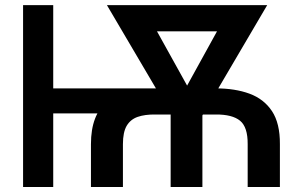

<svg xmlns="http://www.w3.org/2000/svg" viewBox="-20 -748 1228 768"><path d="M642.6 -394.5V-294.4H163.6V-394.5ZM192.9 -727.5V0H72.3V-727.5ZM471.7 0H343.8V-171.4Q343.8 -289.6 408.9 -341.8Q474.1 -394 601.1 -394.5H842.8Q920.4 -394.5 978 -373.3Q1035.6 -352.1 1067.9 -303.5Q1100.1 -254.9 1099.6 -171.4V0H970.7V-171.4Q971.2 -239.7 940.2 -265.1Q909.2 -290.5 842.8 -290H601.1Q559.6 -290.5 530.8 -280.5Q502 -270.5 486.8 -244.9Q471.7 -219.2 471.7 -171.4ZM923.3 -727.5V-622.6H538.6V-727.5ZM691.9 -339.4 905.8 -727.5H1048.8L786.1 -280.3H710.4ZM549.8 -727.5 767.1 -335.9 745.1 -280.3H670.9L407.7 -727.5ZM789.6 -376V0H662.6V-376Z"/></svg>

Font: Inter Cardless Tabular Medium
Style: Regular
Weight: 500
Designer: Rasmus Andersson
Foundry: rsms
Version: Version 4.000;git-4fc901f